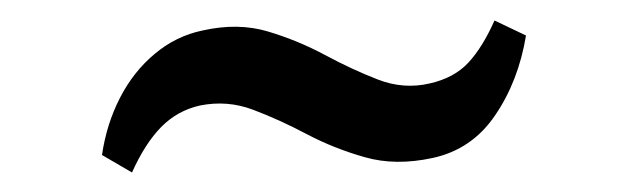

<svg xmlns="http://www.w3.org/2000/svg" viewBox="-20 -390 628 192"><path d="M82 -235Q86.5 -266 100 -292.2Q113.5 -318.5 134.8 -336.2Q156 -354 182.5 -359.5Q218 -367.5 248 -358.5Q278 -349.5 305 -335Q332 -320.5 357.8 -310.5Q383.5 -300.5 409.5 -306.5Q434 -312 448.2 -327.2Q462.5 -342.5 474.5 -369.5L506 -354.5Q498.5 -309 475.2 -274.8Q452 -240.5 412.5 -232Q375.5 -224 344.8 -232.8Q314 -241.5 286.5 -256Q259 -270.5 233.2 -280.2Q207.5 -290 180 -284.5Q157.5 -279.5 141.2 -263Q125 -246.5 112 -217.5Z"/></svg>

Font: Merriweather 96pt SemiBold
Style: Regular
Weight: 600
Version: Version 2.100